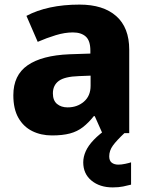

<svg xmlns="http://www.w3.org/2000/svg" viewBox="-20 -579 650 835"><path d="M326 -559Q429 -559 485.5 -509Q542 -459 542 -363V0H425L392 -74H388Q365 -45 340.5 -26Q316 -7 284 1.5Q252 10 206 10Q158 10 120 -9Q82 -28 60 -66.5Q38 -105 38 -165Q38 -252 100 -295Q162 -338 282 -343L373 -346V-359Q373 -402 353 -420Q333 -438 297 -438Q262 -438 222.5 -426Q183 -414 144 -397L95 -510Q140 -534 198 -546.5Q256 -559 326 -559ZM323 -248Q261 -246 235.5 -227Q210 -208 210 -173Q210 -142 228 -127Q246 -112 274 -112Q316 -112 345 -137Q374 -162 374 -206V-250ZM455 101Q455 120 466 128.5Q477 137 495 137Q508 137 524.5 133.5Q541 130 550 127V224Q535 228 515.5 232Q496 236 470 236Q414 236 378 206.5Q342 177 342 127Q342 103 353 78.5Q364 54 388 29Q412 4 451 -23L521 0Q487 32 471 54Q455 76 455 101Z"/></svg>

Font: Noto Sans Khmer ExtraBold
Style: Regular
Weight: 800
Version: Version 2.003